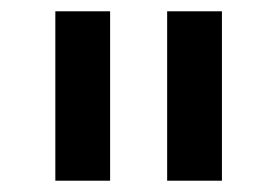

<svg xmlns="http://www.w3.org/2000/svg" viewBox="-20 -760 491 340"><path d="M78 -440V-740H175V-440ZM276 -440V-740H373V-440Z"/></svg>

Font: Plexus Sans Medium
Style: Regular
Weight: 500
Version: Version 2.001;PS 002.001;hotconv 1.0.70;makeotf.lib2.5.58329